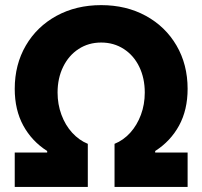

<svg xmlns="http://www.w3.org/2000/svg" viewBox="-20 -737 798 757"><path d="M38.1 -135.7H166V-141.6Q105.5 -180.2 71.8 -241.9Q38.1 -303.7 38.1 -386.7Q38.1 -482.4 81.8 -557.4Q125.5 -632.3 202.9 -674.6Q280.3 -716.8 378.9 -716.8Q477.5 -716.8 554.9 -674.6Q632.3 -632.3 676 -557.4Q719.7 -482.4 719.7 -386.7Q719.7 -303.7 686 -241.9Q652.3 -180.2 591.8 -141.6V-135.7H719.7V0H431.6V-169.9Q466.8 -184.1 493.7 -213.9Q520.5 -243.7 535.6 -284.4Q550.8 -325.2 550.8 -372.1Q550.8 -428.7 529.1 -473.6Q507.3 -518.6 468 -543.9Q428.7 -569.3 378.9 -569.3Q329.1 -569.3 290 -543.9Q251 -518.6 229 -473.6Q207 -428.7 207 -372.1Q207 -325.7 222.2 -284.7Q237.3 -243.7 264.4 -213.9Q291.5 -184.1 326.2 -169.9V0H38.1Z"/></svg>

Font: Pretendard ExtraBold
Style: Regular
Weight: 800
Designer: Base glyphs from Inter by Rasmus Andersson; Hangeul glyphs from Noto Sans CJK(Source Han Sans) by Jang Soo-young and Kan
Foundry: Kil Hyung-jin
Version: Version 1.309